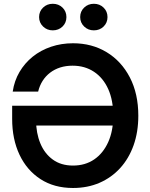

<svg xmlns="http://www.w3.org/2000/svg" viewBox="-20 -963 775 995"><path d="M358.4 11.2Q260.7 11.2 189.9 -34.7Q119.1 -80.6 81.1 -161.1Q43 -241.7 43 -346.7V-415H610.4V-312.5H135.3L167 -338.9Q167 -273.4 189 -220.2Q210.9 -167 253.7 -136Q296.4 -105 358.4 -105Q421.4 -105 468 -136.7Q514.6 -168.5 540.8 -226.6Q566.9 -284.7 566.9 -363.3Q566.9 -443.4 540.8 -501.5Q514.6 -559.6 467 -591.1Q419.4 -622.6 356 -622.6Q321.3 -622.6 292 -613.3Q262.7 -604 239.5 -586.2Q216.3 -568.4 200.7 -543.7Q185.1 -519 177.7 -488.3H45.9Q54.2 -544.4 81.1 -590.1Q107.9 -635.7 149.4 -669.2Q190.9 -702.6 244.4 -720.7Q297.9 -738.8 358.4 -738.8Q456.1 -738.8 532.5 -692.6Q608.9 -646.5 652.8 -562Q696.8 -477.5 696.8 -363.3Q696.8 -279.3 672.4 -210.4Q647.9 -141.6 602.8 -92Q557.6 -42.5 495.6 -15.6Q433.6 11.2 358.4 11.2ZM466.3 -805.7Q436.5 -805.7 416 -825.7Q395.5 -845.7 395.5 -874.5Q395.5 -903.8 416 -923.6Q436.5 -943.4 466.3 -943.4Q496.6 -943.4 516.8 -923.6Q537.1 -903.8 537.1 -874.5Q537.1 -845.2 516.8 -825.4Q496.6 -805.7 466.3 -805.7ZM253.4 -805.7Q223.6 -805.7 203.1 -825.7Q182.6 -845.7 182.6 -874.5Q182.6 -903.8 203.1 -923.6Q223.6 -943.4 253.4 -943.4Q283.7 -943.4 304 -923.6Q324.2 -903.8 324.2 -874.5Q324.2 -845.2 304 -825.4Q283.7 -805.7 253.4 -805.7Z"/></svg>

Font: Inter 28pt SemiBold
Style: Regular
Weight: 600
Designer: Rasmus Andersson
Foundry: rsms
Version: Version 4.001;git-66647c0bb